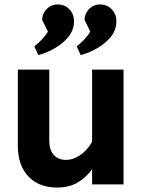

<svg xmlns="http://www.w3.org/2000/svg" viewBox="-20 -827 639 861"><path d="M60 -173V-515H201V-196Q201 -155 221 -132.5Q241 -110 275 -110Q309 -110 340.5 -132Q372 -154 393 -191V-515H534V0H393V-68Q364 -29 326.5 -7.5Q289 14 236 14Q154 14 107 -36Q60 -86 60 -173ZM134 -619Q173 -650 195 -685L169 -738Q169 -765 189 -786Q209 -807 239 -807Q270 -807 291 -785.5Q312 -764 312 -731Q312 -680 265 -639Q218 -598 152 -580ZM324 -619Q363 -650 385 -685L359 -738Q359 -765 379 -786Q399 -807 429 -807Q460 -807 481 -785.5Q502 -764 502 -731Q502 -680 455 -639Q408 -598 342 -580Z"/></svg>

Font: Secular One
Style: Regular
Weight: 400
Designer: Michal Sahar
Foundry: Hagilda
Version: Version 1.000